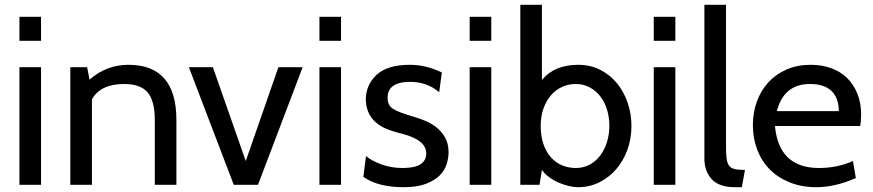

<svg xmlns="http://www.w3.org/2000/svg" viewBox="-20 -770 3638 800"><path d="M151 -600H61V-700H151ZM151 0H61V-490H151Z M715 0H625V-270Q625 -349 595.5 -384.5Q566 -420 497 -420Q399 -420 363 -356V0H273V-490H343L353 -438Q423 -500 515 -500Q715 -500 715 -270Z M1241 -490 1055 0H954L767 -490H867L1004 -99L1140 -490Z M1401 -600H1311V-700H1401ZM1401 0H1311V-490H1401Z M1662 10Q1555 10 1494 -33L1505 -120Q1525 -102 1566.5 -86Q1608 -70 1658 -70Q1756 -70 1756 -131Q1756 -186 1658 -212Q1628 -219 1601.5 -228.5Q1575 -238 1554 -253.5Q1533 -269 1519.5 -293Q1506 -317 1504 -353Q1504 -416 1549 -458Q1594 -500 1688 -500Q1755 -500 1821 -468L1810 -386Q1758 -429 1690 -429Q1595 -429 1595 -363Q1595 -347 1600 -336Q1605 -325 1618 -316.5Q1631 -308 1653 -300Q1675 -292 1709 -282Q1730 -276 1754.5 -265.5Q1779 -255 1800 -238Q1821 -221 1835 -196Q1849 -171 1849 -136Q1849 -112 1841 -86Q1833 -60 1812 -39Q1791 -18 1754.5 -4Q1718 10 1662 10Z M2027 -600H1937V-700H2027ZM2027 0H1937V-490H2027Z M2389 10Q2371 10 2350 5Q2329 0 2308 -9Q2287 -18 2268.5 -31.5Q2250 -45 2238 -62L2228 0H2148V-750H2238V-437Q2290 -500 2390 -500Q2439 -500 2480 -479.5Q2521 -459 2550 -424Q2579 -389 2595 -342.5Q2611 -296 2611 -245Q2611 -192 2594 -145.5Q2577 -99 2547 -64.5Q2517 -30 2476.5 -10Q2436 10 2389 10ZM2379 -420Q2350 -420 2323.5 -408.5Q2297 -397 2277 -374.5Q2257 -352 2245 -319.5Q2233 -287 2233 -245Q2233 -202 2244.5 -169Q2256 -136 2276 -114Q2296 -92 2322.5 -81Q2349 -70 2379 -70Q2411 -70 2437 -84Q2463 -98 2481 -122Q2499 -146 2509 -178Q2519 -210 2519 -245Q2519 -282 2509 -314Q2499 -346 2480.5 -369.5Q2462 -393 2436 -406.5Q2410 -420 2379 -420Z M2794 -600H2704V-700H2794ZM2794 0H2704V-490H2794Z M3084 -62 3071 10H3042Q2976 10 2945.5 -23.5Q2915 -57 2915 -108V-750H3005V-160Q3005 -129 3007.5 -109.5Q3010 -90 3018 -79.5Q3026 -69 3041.5 -65.5Q3057 -62 3084 -62Z M3564 -245H3209Q3225 -70 3393 -70Q3468 -70 3534 -99L3546 -28Q3459 10 3382 10Q3320 10 3270.5 -10Q3221 -30 3187 -64.5Q3153 -99 3135 -146.5Q3117 -194 3117 -249Q3117 -302 3134 -348Q3151 -394 3182 -427.5Q3213 -461 3257.5 -480.5Q3302 -500 3357 -500Q3404 -500 3443 -486Q3482 -472 3509.5 -445Q3537 -418 3552.5 -379.5Q3568 -341 3568 -293Q3568 -265 3564 -245ZM3355 -420Q3246 -420 3217 -307H3475Q3475 -361 3445 -390.5Q3415 -420 3355 -420Z"/></svg>

Font: Cabin
Style: Regular
Weight: 400
Designer: Pablo Impallari
Foundry: Pablo Impallari
Version: Version 1.007